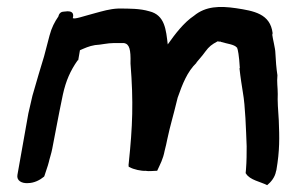

<svg xmlns="http://www.w3.org/2000/svg" viewBox="-20 -531 849 562"><path d="M31 -19C28 -2 44 6 61 5C80 5 97 -4 109 -14L110 -16C113 -27 120 -44 123 -57C124 -63 131 -84 133 -96C147 -167 148 -177 164 -254C173 -295 186 -324 207 -354L209 -355L214 -384C228 -390 240 -396 258 -399C277 -400 294 -405 314 -405H343C359 -402 363 -386 362 -346V-345C371 -232 368 -161 357 -55C356 -49 356 -46 357 -42H359C370 -35 395 -30 406 -31C415 -29 428 -31 436 -31H440C449 -51 457 -64 462 -90C465 -103 468 -113 470 -125C479 -167 485 -183 500 -245C514 -285 528 -321 555 -347V-348C563 -358 571 -366 581 -380C592 -395 600 -401 617 -410C618 -410 621 -409 624 -409H627V-408H628C644 -403 666 -401 673 -392H674V-391C676 -388 680 -368 682 -332L681 -331C684 -303 688 -279 691 -260C698 -221 700 -153 702 -103C702 -83 702 -59 700 -35L699 -24L700 -23C711 -4 743 1 762 11C773 2 785 -12 788 -30L789 -33C799 -91 798 -128 796 -179C794 -204 792 -240 793 -255V-256C793 -276 790 -290 792 -310V-311C789 -330 787 -355 786 -377C786 -388 778 -419 777 -429L778 -434C771 -491 723 -499 671 -507C623 -514 582 -513 548 -485C518 -465 493 -432 471 -401C466 -443 463 -487 417 -498C390 -506 360 -506 326 -506C301 -505 279 -498 260 -493C222 -483 199 -474 193 -478L194 -482C196 -495 187 -498 178 -498C175 -498 171 -497 167 -497C160 -497 153 -493 151 -483C140 -467 131 -450 125 -427L109 -366L93 -313C87 -292 81 -272 75 -251L63 -199Z"/></svg>

Font: Vapor
Style: SbdObl
Weight: 600
Foundry: Cannot Into Space Fonts
Version: Version 0.179